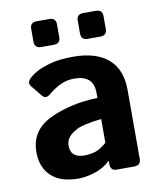

<svg xmlns="http://www.w3.org/2000/svg" viewBox="-81 -769 710 845"><g transform="rotate(-10 274.0 -347.0)"><path d="M39.1 -136.7Q39.1 -234.4 132.3 -278.3Q225.6 -322.3 345.2 -325.2V-344.7Q345.2 -389.6 322.8 -408.2Q300.3 -426.8 260.3 -426.8Q231.9 -426.8 210.2 -418.7Q188.5 -410.6 172.6 -400.1Q156.7 -389.6 144 -378.9Q121.6 -359.4 106.9 -377L66.4 -426.8Q51.3 -445.3 73.7 -464.8Q90.8 -480 113.5 -491.2Q136.2 -502.4 173.8 -512.5Q211.4 -522.5 271.5 -522.5Q373 -522.5 427.5 -475.6Q481.9 -428.7 481.9 -337.4V-29.3Q481.9 0 452.6 0H372.6Q346.2 0 346.2 -29.3V-43.9H345.2Q316.4 -16.1 276.1 -3.2Q235.8 9.8 202.1 9.8Q122.1 9.8 80.6 -29.5Q39.1 -68.8 39.1 -136.7ZM183.6 -139.6Q183.6 -122.6 190.4 -110.1Q197.3 -97.7 211.9 -91.8Q226.6 -85.9 244.6 -85.9Q269.5 -85.9 293 -92.8Q316.4 -99.6 345.2 -125V-231Q263.2 -221.7 235.4 -207Q207.5 -192.4 195.6 -176.8Q183.6 -161.1 183.6 -139.6ZM140.1 -588.9Q110.8 -588.9 110.8 -618.2V-674.8Q110.8 -704.1 140.1 -704.1H196.8Q226.1 -704.1 226.1 -674.8V-618.2Q226.1 -588.9 196.8 -588.9ZM348.1 -588.9Q318.8 -588.9 318.8 -618.2V-674.8Q318.8 -704.1 348.1 -704.1H404.8Q434.1 -704.1 434.1 -674.8V-618.2Q434.1 -588.9 404.8 -588.9Z"/></g></svg>

Font: Istok Web
Style: Bold
Weight: 700
Designer: Andrey V. Panov
Foundry: Andrey V. Panov
Version: Version 1.0.2g